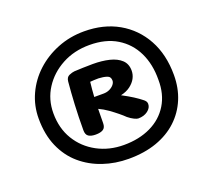

<svg xmlns="http://www.w3.org/2000/svg" viewBox="-118 -1103 1046 969"><g transform="rotate(-20 405.0 -618.0)"><path d="M58 -623Q58 -692 86 -753Q114 -814 164 -860Q214 -906 280.5 -932.5Q347 -959 423 -959Q528 -959 607 -914Q686 -869 730.5 -788Q775 -707 775 -597Q775 -527 750.5 -468.5Q726 -410 680 -367Q634 -324 568 -300.5Q502 -277 417 -277Q345 -277 280 -299Q215 -321 165 -364Q115 -407 86.5 -472Q58 -537 58 -623ZM137 -623Q137 -542 174 -481Q211 -420 275 -385.5Q339 -351 418 -351Q500 -351 562.5 -381Q625 -411 659.5 -467.5Q694 -524 693 -601Q694 -684 663 -748Q632 -812 572 -848.5Q512 -885 425 -885Q343 -885 278 -850Q213 -815 175 -756Q137 -697 137 -623ZM302 -449Q277 -449 263.5 -458Q250 -467 250 -491Q250 -562 253.5 -628.5Q257 -695 262 -748Q264 -771 280.5 -778Q297 -785 309 -786Q328 -787 355.5 -788Q383 -789 409 -789Q458 -789 497 -779.5Q536 -770 559 -748.5Q582 -727 582 -691Q582 -669 571.5 -649.5Q561 -630 540.5 -614.5Q520 -599 489 -592Q523 -574 546.5 -559Q570 -544 590 -528Q597 -522 600 -516.5Q603 -511 603 -504Q603 -483 582.5 -467.5Q562 -452 531 -452Q524 -452 509.5 -459Q495 -466 479 -479Q467 -491 448 -506.5Q429 -522 406 -538.5Q383 -555 357 -567Q357 -553 356.5 -533Q356 -513 356 -491Q356 -467 342 -458Q328 -449 302 -449ZM359 -630Q366 -630 382 -630Q398 -630 409 -630Q426 -630 440.5 -636.5Q455 -643 464.5 -654Q474 -665 474 -677Q474 -698 455 -704Q436 -710 411 -711Q405 -711 388.5 -710.5Q372 -710 366 -709Q364 -690 362 -670.5Q360 -651 359 -630Z"/></g></svg>

Font: Playpen Sans
Style: Bold
Weight: 700
Designer: Laura Meseguer, Veronika Burian, José Scaglione
Foundry: TypeTogether
Version: Version 1.001